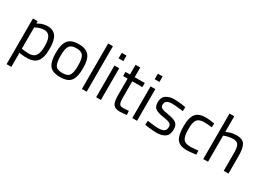

<svg xmlns="http://www.w3.org/2000/svg" viewBox="-27 -1561 3566 2624"><g transform="rotate(30 1756.5 -248.5)"><path d="M285 -443Q340 -444 370 -401Q401 -358 401 -256Q402 -149 369 -102Q336 -54 255 -55Q221 -56 190 -60Q158 -64 147 -66V-403Q149 -406 191 -423Q232 -441 285 -443ZM147 221V-1Q159 1 191 5Q222 9 259 9Q374 11 426 -50Q478 -111 477 -256Q478 -388 434 -449Q390 -511 296 -510Q238 -507 193 -487Q148 -467 146 -464V-500H72V221Z M791 -55Q705 -54 678 -102Q652 -150 654 -256Q653 -359 683 -403Q713 -446 791 -445Q870 -446 900 -403Q929 -359 928 -256Q931 -150 904 -102Q878 -54 791 -55ZM791 -510Q674 -510 625 -448Q576 -385 577 -256Q575 -120 621 -55Q667 9 791 9Q915 9 961 -55Q1007 -120 1005 -256Q1007 -385 958 -448Q909 -510 791 -510Z M1208 0V-718H1133V0Z M1433 -613V-700H1358V-613ZM1433 0V-500H1358V0Z M1836 -500H1677V-653H1603V-500H1532V-435H1603V-172Q1602 -66 1633 -27Q1665 12 1741 10Q1770 9 1805 5Q1840 1 1843 0L1838 -62Q1835 -62 1804 -59Q1773 -56 1749 -56Q1702 -55 1689 -85Q1675 -116 1677 -196V-435H1836Z M2003 -613V-700H1928V-613ZM2003 0V-500H1928V0Z M2481 -491Q2477 -492 2419 -501Q2361 -509 2300 -510Q2229 -511 2176 -478Q2123 -445 2120 -364Q2120 -291 2161 -264Q2202 -236 2287 -225Q2367 -214 2395 -197Q2424 -181 2422 -143Q2422 -93 2390 -75Q2358 -56 2296 -57Q2252 -58 2194 -66Q2137 -73 2131 -74L2127 -9Q2132 -8 2191 0Q2250 8 2303 9Q2394 10 2445 -25Q2496 -60 2497 -146Q2498 -217 2458 -246Q2418 -275 2325 -289Q2247 -301 2220 -317Q2193 -333 2195 -367Q2196 -410 2226 -427Q2257 -444 2304 -443Q2357 -442 2416 -435Q2474 -428 2479 -427Z M2799 -510Q2688 -511 2639 -452Q2590 -393 2591 -259Q2589 -114 2634 -52Q2680 11 2797 9Q2836 8 2884 2Q2932 -3 2936 -4L2933 -66Q2929 -65 2888 -62Q2847 -58 2815 -57Q2724 -56 2695 -103Q2666 -149 2668 -259Q2666 -358 2698 -401Q2729 -444 2814 -443Q2846 -442 2887 -439Q2928 -435 2932 -434L2935 -495Q2931 -496 2884 -503Q2838 -509 2799 -510Z M3123 -413Q3125 -415 3167 -428Q3209 -441 3264 -443Q3331 -444 3352 -402Q3373 -360 3371 -262V0H3446V-264Q3448 -396 3413 -454Q3377 -511 3277 -510Q3219 -508 3172 -491Q3126 -474 3123 -472V-718H3048V0H3123Z"/></g></svg>

Font: RazerF5
Style: Regular
Weight: 400
Foundry: Razer Inc.
Version: Version 2